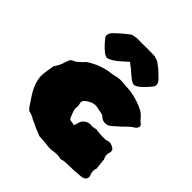

<svg xmlns="http://www.w3.org/2000/svg" viewBox="-248 -1108 1327 1327"><g transform="rotate(45 416.0 -444.5)"><path d="M423.3 36.1C396.5 31.7 368.2 29.3 339.4 29.3C334 28.8 329.1 26.9 324.7 23.9C297.9 14.6 266.1 1 229.5 -17.6C223.1 -18.6 216.8 -22 210 -28.3C198.7 -33.7 188 -38.1 178.7 -40.5C169.9 -40.5 161.6 -44.4 154.3 -52.7C146.5 -60.5 137.2 -73.7 126 -91.8C126 -91.8 109.9 -116.2 109.9 -116.2C69.3 -174.8 48.8 -228.5 48.8 -277.8C48.8 -288.6 49.8 -299.3 51.3 -309.6C51.3 -309.6 61.5 -375 61.5 -375C62 -378.9 63 -382.3 65.4 -385.7C81.5 -408.2 92.8 -432.1 99.6 -457.5C99.6 -457.5 108.9 -482.9 108.9 -482.9C113.8 -496.6 126.5 -505.9 147 -511.2C169.9 -529.8 188.5 -546.9 202.1 -563C256.3 -599.6 314.9 -621.6 377.9 -629.4C391.1 -630.9 403.8 -633.3 416 -636.7C429.7 -640.6 443.4 -642.6 457 -642.6C475.6 -642.6 495.1 -641.1 515.6 -638.7C579.1 -636.7 641.1 -620.6 701.2 -589.8C715.3 -582 730 -569.3 744.1 -551.8C750.5 -543.5 757.8 -536.1 766.6 -530.3C774.9 -523.9 779.3 -517.1 779.3 -509.3C779.3 -506.3 778.8 -503.4 777.3 -500.5C772.5 -489.3 764.2 -480.5 752 -474.6C744.1 -470.2 734.4 -462.4 722.7 -451.2C722.7 -451.2 695.8 -424.3 695.8 -424.3C695.8 -424.3 650.4 -383.8 650.4 -383.8C631.8 -366.7 617.7 -357.4 607.4 -356.9C597.2 -356 591.3 -355.5 589.8 -355.5C573.2 -355.5 557.6 -363.3 542.5 -378.4C538.6 -381.8 531.7 -384.3 522 -385.7C520 -386.2 517.6 -386.7 515.1 -387.2C512.2 -387.7 508.8 -388.7 504.4 -389.2C500 -389.6 495.6 -390.1 491.2 -391.6C480.5 -395 470.2 -397 460.4 -397C441.4 -397 420.9 -390.1 399.9 -376C380.9 -364.7 371.6 -352.1 371.6 -338.9C371.6 -334.5 372.6 -329.1 374.5 -323.7C376 -318.4 377 -312.5 377 -306.6C376.5 -297.9 376 -289.1 375.5 -279.8C376.5 -268.1 382.8 -248 395 -220.2C398.9 -206.1 406.7 -199.2 418.5 -199.2C418.5 -199.2 425.8 -199.2 425.8 -199.2C427.2 -199.2 435.1 -197.3 449.2 -193.4C454.6 -204.6 458 -213.4 459.5 -220.7C465.3 -251.5 485.4 -270.5 519.5 -278.3C519.5 -278.3 543 -277.3 543 -277.3C556.6 -277.3 567.9 -279.3 576.7 -282.7C576.7 -282.7 579.1 -283.2 579.1 -283.2C592.8 -280.8 603 -279.8 610.4 -279.8C615.7 -278.3 628.4 -277.3 649.4 -277.3C649.4 -277.3 677.7 -277.3 677.7 -277.3C688 -282.2 698.2 -284.7 707.5 -284.7C718.3 -284.7 728.5 -281.7 737.8 -275.9C753.4 -270 761.2 -260.3 761.2 -246.6C761.2 -242.2 760.7 -237.8 759.3 -233.4C756.3 -225.1 754.9 -217.3 754.9 -209.5C754.9 -197.3 758.3 -185.1 765.1 -172.9C766.6 -153.8 769 -127.9 773.4 -94.2C773.4 -89.4 772 -85.4 768.6 -82C768.6 -82 768.1 -58.1 768.1 -58.1C768.1 -49.8 770.5 -40.5 774.9 -30.3C777.3 -24.4 778.3 -19 778.3 -13.7C778.3 -7.3 776.4 -1.5 772.9 3.9C766.6 13.7 755.4 19.5 739.3 21.5C697.8 26.4 654.8 28.8 610.4 28.8C587.4 28.8 568.8 31.2 554.7 36.6C553.7 37.1 552.7 37.6 551.3 37.6C551.3 37.6 548.8 37.1 548.8 37.1C537.1 33.7 525.9 31.7 515.1 31.7C502.9 31.7 490.2 32.7 478 34.7C467.3 36.6 457 37.6 446.8 37.6C439 37.6 431.2 37.1 423.3 36.1ZM382.8 -926.3C400.4 -926.8 419.9 -927.2 441.9 -927.2C441.9 -927.2 500.5 -925.8 500.5 -925.8C505.9 -925.8 511.7 -924.8 517.1 -922.4C531.2 -918.9 543.5 -914.1 553.7 -906.7C553.7 -906.2 565.9 -897 589.8 -878.9C589.8 -878.9 635.7 -835.4 635.7 -835.4C650.4 -820.3 657.7 -806.6 657.7 -794.4C657.7 -789.6 656.7 -784.2 654.8 -778.3C641.1 -759.8 626 -742.2 609.9 -726.1C581.5 -697.8 560.1 -683.6 545.4 -683.6C534.2 -684.6 519 -692.4 501 -707C490.2 -715.3 473.6 -729.5 451.2 -749.5C439.9 -757.3 427.7 -766.6 415 -777.3C390.6 -756.3 377.9 -745.1 377 -743.7C345.2 -712.9 315.4 -693.4 287.6 -684.1C287.6 -684.1 282.7 -683.6 282.7 -683.6C268.1 -683.6 246.6 -697.8 218.3 -726.1C202.1 -742.2 187 -759.8 173.3 -778.3C171.4 -784.2 170.4 -789.6 170.4 -794.4C170.4 -806.6 177.7 -820.3 192.4 -835.4C225.6 -866.7 252.9 -890.6 274.9 -906.7C282.7 -914.1 290.5 -918.9 297.9 -920.4C305.2 -921.9 316.9 -924.3 334 -927.2C334 -927.2 382.8 -926.3 382.8 -926.3Z"/></g></svg>

Font: Kaph
Style: Regular
Weight: 400
Designer: GGBotNet
Foundry: f0n7.com